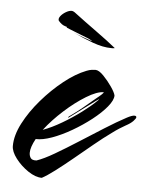

<svg xmlns="http://www.w3.org/2000/svg" viewBox="-46 -604 513 650"><g transform="rotate(5 210.5 -279.0)"><path d="M120 7Q98 7 73 -10Q48 -27 30.5 -50Q13 -73 13 -92Q13 -128 34.5 -169.5Q56 -211 90.5 -251Q125 -291 164 -322Q203 -353 239 -367Q249 -371 257 -372Q265 -373 269 -373Q281 -373 297 -356.5Q313 -340 326 -321Q339 -302 341 -292Q341 -276 322.5 -253.5Q304 -231 274 -207.5Q244 -184 209.5 -164Q175 -144 143 -132.5Q111 -121 88 -122Q72 -93 72 -74Q72 -64 77 -56.5Q82 -49 97 -50Q121 -58 157 -79Q193 -100 234.5 -126.5Q276 -153 316.5 -178.5Q357 -204 389 -221Q406 -230 414 -230Q421 -230 421 -225Q421 -221 412.5 -212Q404 -203 387 -194Q378 -189 367 -182Q356 -175 344 -166Q316 -146 284.5 -120Q253 -94 221.5 -68Q190 -42 163.5 -22Q137 -2 120 7ZM109 -155Q139 -166 173 -186Q207 -206 237 -228.5Q267 -251 285 -269L290 -274Q290 -276 278 -267L194 -205Q193 -204 191 -204Q190 -204 192 -206.5Q194 -209 199 -212Q219 -226 240 -243.5Q261 -261 280 -277Q304 -296 304 -300Q281 -300 245 -278Q209 -256 172.5 -223Q136 -190 109 -155ZM316 -451Q288 -451 253.5 -463.5Q219 -476 184 -493Q200 -486 216.5 -480Q233 -474 248 -469H249Q250 -469 242 -473.5Q234 -478 230 -479Q220 -483 204.5 -489Q189 -495 172 -502L160 -507Q160 -509 160 -509.5Q160 -510 155 -511Q148 -513 142.5 -517Q137 -521 131 -528Q128 -535 134.5 -543.5Q141 -552 152 -558.5Q163 -565 172 -565Q176 -565 182 -561Q219 -533 260 -503.5Q301 -474 328 -452Q325 -451 322 -451Q319 -451 316 -451Z"/></g></svg>

Font: Smooch
Style: Regular
Weight: 400
Designer: Robert E. Leuschke
Foundry: Robert E. Leuschke
Version: Version 1.010; ttfautohint (v1.8.3)